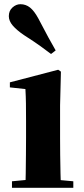

<svg xmlns="http://www.w3.org/2000/svg" viewBox="-20 -894 398 914"><path d="M37 0V-31L142 -41H220L329 -31V0ZM101 0Q102 -26 102.5 -68.5Q103 -111 103.5 -157Q104 -203 104 -238V-318Q104 -368 103.5 -401.5Q103 -435 101 -470L27 -478V-502L257 -562L270 -553L266 -392V-238Q266 -203 266.5 -157Q267 -111 268 -68.5Q269 -26 270 0ZM245 -654 223 -637Q199 -655 171.5 -675Q144 -695 94 -727Q60 -750 41 -772Q22 -794 22 -817Q22 -843 39.5 -858.5Q57 -874 77 -874Q103 -874 123 -858Q143 -842 162 -807Q192 -749 210.5 -715.5Q229 -682 245 -654Z"/></svg>

Font: Noto Serif KR ExtraLight Black
Style: Regular
Weight: 900
Version: Version 2.003-H1;hotconv 1.1.1;makeotfexe 2.6.0